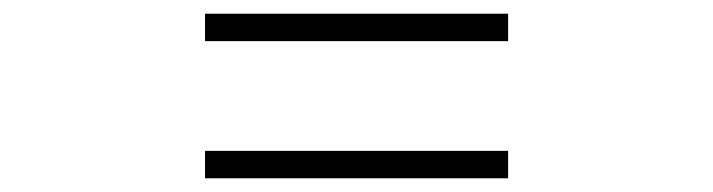

<svg xmlns="http://www.w3.org/2000/svg" viewBox="-20 -520 1040 280"><path d="M721 -460V-500H279V-460ZM721 -260V-300H279V-260Z"/></svg>

Font: Noto Serif CJK HK
Style: Bold
Weight: 700
Designer: Ryoko NISHIZUKA 西塚涼子 (kana & ideographs); Frank Grießhammer (Latin, Greek & Cyrillic); Wenlong ZHANG 张文龙 (bopomofo); San
Foundry: Adobe
Version: Version 2.001;hotconv 1.1.0;makeotfexe 2.6.0